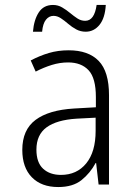

<svg xmlns="http://www.w3.org/2000/svg" viewBox="-20 -745 540 775"><path d="M215 10Q147 10 108.5 -29.5Q70 -69 70 -140Q70 -221 123.5 -261Q177 -301 279 -307L367 -312V-353Q367 -430 337.5 -461.5Q308 -493 255 -493Q222 -493 189.5 -483Q157 -473 124 -456L104 -501Q140 -520 177 -531Q214 -542 257 -542Q337 -542 378.5 -499Q420 -456 420 -361V0H378L368 -87H366Q344 -46 309 -18Q274 10 215 10ZM226 -39Q290 -39 328 -85.5Q366 -132 366 -217V-270L289 -266Q209 -261 168 -231Q127 -201 127 -141Q127 -89 154 -64Q181 -39 226 -39ZM113 -617Q117 -665 136.5 -695Q156 -725 194 -725Q214 -725 231 -715Q248 -705 263 -692.5Q278 -680 292.5 -670.5Q307 -661 324 -661Q361 -661 370 -725H407Q404 -672 381.5 -644.5Q359 -617 326 -617Q305 -617 287.5 -626.5Q270 -636 255 -649Q240 -662 225.5 -671.5Q211 -681 196 -681Q178 -681 165.5 -665.5Q153 -650 150 -617Z"/></svg>

Font: Noto Sans Mono ExtraCondensed Light
Style: Regular
Weight: 300
Width: 2
Designer: Monotype Design Team
Foundry: Monotype Imaging Inc.
Version: Version 2.014; ttfautohint (v1.8.4.7-5d5b)